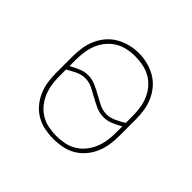

<svg xmlns="http://www.w3.org/2000/svg" viewBox="-135 -701 869 869"><g transform="rotate(45 300.0 -266.5)"><path d="M300 8Q272 8 244 2.5Q216 -3 191.5 -17Q167 -31 148.5 -52.5Q130 -74 118.5 -100Q107 -126 102.5 -154Q98 -182 98 -210V-320Q98 -348 102.5 -376Q107 -404 118.5 -430Q130 -456 148.5 -477.5Q167 -499 191.5 -513Q216 -527 244 -534Q272 -541 300 -541Q328 -541 356 -534Q384 -527 408.5 -513Q433 -499 451.5 -477.5Q470 -456 481.5 -430Q493 -404 497.5 -376Q502 -348 502 -320V-210Q502 -182 497.5 -154Q493 -126 481.5 -100Q470 -74 451.5 -52.5Q433 -31 408.5 -17Q384 -3 356 2.5Q328 8 300 8ZM392 -241Q404 -241 415.5 -244Q427 -247 438 -252Q449 -257 459.5 -263Q470 -269 481 -275V-320Q481 -346 477 -371.5Q473 -397 463 -420.5Q453 -444 436 -464Q419 -484 396.5 -496.5Q374 -509 348.5 -514Q323 -519 298 -519Q272 -519 247 -513.5Q222 -508 200.5 -495Q179 -482 162.5 -462Q146 -442 136.5 -419Q127 -396 123 -370.5Q119 -345 119 -320V-277Q140 -289 162.5 -298.5Q185 -308 208 -308Q234 -308 258.5 -297Q283 -286 305 -273Q305 -273 305 -273Q305 -273 305 -273H306Q326 -261 347 -251Q368 -241 392 -241ZM300 -11Q325 -11 350.5 -16Q376 -21 398 -34Q420 -47 436.5 -67Q453 -87 463 -110.5Q473 -134 477 -159.5Q481 -185 481 -210V-253Q460 -241 437.5 -231.5Q415 -222 392 -222Q366 -222 341.5 -233Q317 -244 295 -257Q295 -257 295 -257Q295 -257 295 -257H294Q274 -269 253 -279Q232 -289 208 -289Q196 -289 184.5 -286Q173 -283 162 -278Q151 -273 140.5 -267Q130 -261 119 -255V-210Q119 -185 123 -159.5Q127 -134 137 -110.5Q147 -87 163.5 -67Q180 -47 202 -34Q224 -21 249.5 -16Q275 -11 300 -11Z"/></g></svg>

Font: Iosevka Slab Thin Extended
Style: Regular
Weight: 100
Width: 7
Monospace: yes
Designer: Belleve Invis
Foundry: Belleve Invis
Version: Version 11.1.1; ttfautohint (v1.8.3)